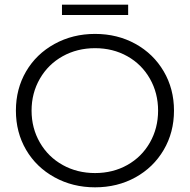

<svg xmlns="http://www.w3.org/2000/svg" viewBox="-20 -795 811 821"><path d="M386.5 6Q291 6 213 -37Q135 -80 91.5 -154.5Q48 -229 48 -322Q48 -415 91.5 -489.5Q135 -564 213 -607Q291 -650 386.5 -650Q482 -650 559 -607.5Q636 -565 680 -490Q724 -415 724 -322Q724 -229 680 -154Q636 -79 559 -36.5Q482 6 386.5 6ZM386.5 -55Q463 -55 524.5 -89.5Q586 -124 621 -185.5Q656 -247 656 -322Q656 -397 621 -458.5Q586 -520 524.5 -554.5Q463 -589 386.5 -589Q310 -589 248 -554.5Q186 -520 150.5 -458.5Q115 -397 115 -322Q115 -247 150.5 -185.5Q186 -124 248 -89.5Q310 -55 386.5 -55ZM245 -775H528V-731H245Z"/></svg>

Font: Montserrat Ace
Style: Regular
Weight: 400
Designer: Julieta Ulanovsky
Foundry: Julieta Ulanovsky
Version: Version 1